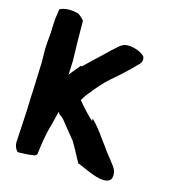

<svg xmlns="http://www.w3.org/2000/svg" viewBox="-135 -804 825 934"><g transform="rotate(20 277.5 -337.5)"><path d="M14 -640C14 -617 16 -595 17 -570V-560C17 -537 17 -513 18 -489V-487C20 -466 22 -448 24 -428L25 -418C27 -372 30 -326 32 -279C32 -269 33 -258 33 -248L37 -175L42 -13C43 5 51 20 63 30L68 31C92 28 118 26 141 19H143C158 15 158 5 158 4V3L161 -60C164 -83 165 -105 169 -127C176 -157 179 -192 185 -222C188 -219 190 -214 194 -209L195 -210C202 -207 206 -203 215 -197C243 -168 270 -139 296 -113C317 -86 339 -48 362 -16L365 -17C389 -13 515 47 539 -4C545 -29 535 -50 523 -63C516 -70 508 -80 496 -93L486 -103C482 -107 477 -113 472 -118C458 -136 439 -156 424 -173C404 -198 380 -223 353 -246L352 -247V-235C322 -257 293 -285 266 -312C273 -326 280 -340 293 -359H294C306 -380 339 -426 368 -456C414 -503 438 -529 479 -580V-581C487 -593 484 -608 478 -617V-616C452 -641 379 -651 359 -626L358 -627C351 -619 335 -604 321 -588C288 -549 251 -510 216 -469L215 -468H209C196 -448 181 -429 168 -407C167 -430 166 -454 165 -477C157 -542 150 -610 144 -678C134 -688 123 -697 109 -704H105C75 -709 39 -706 17 -691C16 -674 15 -658 14 -640Z"/></g></svg>

Font: Vapor
Style: ExBd
Weight: 800
Foundry: Cannot Into Space Fonts
Version: Version 0.179